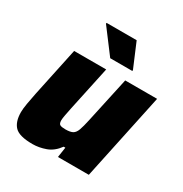

<svg xmlns="http://www.w3.org/2000/svg" viewBox="-169 -845 932 980"><g transform="rotate(30 297.5 -354.5)"><path d="M159 8Q81 8 54 -20Q27 -48 27 -104Q27 -124 32.5 -156Q38 -188 45 -222L106 -510H295L239 -248Q234 -224 230 -202.5Q226 -181 226 -171Q226 -151 235.5 -146Q245 -141 267 -141Q296 -141 310 -149Q324 -157 332 -179Q340 -201 349 -243L407 -510H595L487 0H305L314 -60H304Q275 -20 236 -6Q197 8 159 8ZM284 -570 177 -712 178 -717H355L415 -575L414 -570Z"/></g></svg>

Font: Saira ExtraBold
Style: Italic
Weight: 800
Italic angle: -12°
Designer: Hector Gatti with collaboration of the Omnibus-Type team
Foundry: Omnibus-Type
Version: Version 1.100; ttfautohint (v1.8.3)